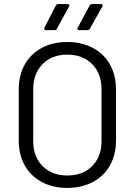

<svg xmlns="http://www.w3.org/2000/svg" viewBox="-20 -914 662 942"><path d="M72 -224V-476Q72 -545 101.5 -597.5Q131 -650 185 -679Q239 -708 310 -708Q381 -708 435.5 -679Q490 -650 519.5 -597.5Q549 -545 549 -476V-224Q549 -155 519.5 -102.5Q490 -50 435.5 -21Q381 8 310 8Q239 8 185 -21Q131 -50 101.5 -102.5Q72 -155 72 -224ZM478 -221V-477Q478 -553 432 -599.5Q386 -646 310 -646Q235 -646 189 -599.5Q143 -553 143 -477V-221Q143 -145 189 -99Q235 -53 310 -53Q386 -53 432 -99Q478 -145 478 -221ZM198 -778 254 -887Q257 -894 266 -894H312Q318 -894 320 -890.5Q322 -887 319 -882L259 -773Q256 -766 247 -766H205Q200 -766 198 -769.5Q196 -773 198 -778ZM361 -778 420 -887Q423 -894 432 -894H475Q481 -894 483 -890.5Q485 -887 482 -882L421 -773Q416 -766 409 -766H369Q363 -766 360.5 -769.5Q358 -773 361 -778Z"/></svg>

Font: Barlow
Style: Regular
Weight: 400
Designer: Jeremy Tribby
Foundry: Tribby Type
Version: Version 1.408;December 10, 2018;FontCreator 11.5.0.2430 64-b